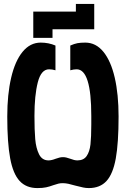

<svg xmlns="http://www.w3.org/2000/svg" viewBox="-20 -949 640 978"><path d="M149.5 -890H366.5V-929H460V-800H247.5V-756H149.5ZM17 -355.5Q17 -468 36.8 -553Q56.5 -638 95 -685Q133.5 -732 187.5 -732Q227.5 -732 262.5 -717V-591Q245.5 -596 230 -596Q189.5 -596 172.5 -529.5Q155.5 -463 155.5 -358.5Q155.5 -286 159.5 -240Q163.5 -194 179 -163Q194.5 -132 227 -132Q242.5 -132 264 -140.5Q275.5 -144.5 283.5 -146.5Q291.5 -148.5 301 -148.5Q310 -148.5 318 -146.5Q326 -144.5 337.5 -140.5Q359 -132 374 -132Q406 -132 421.2 -154Q436.5 -176 440.8 -213.2Q445 -250.5 445 -314.5V-358.5Q445 -596 370.5 -596Q356 -596 338 -591V-717Q358.5 -726 374.2 -729Q390 -732 414.5 -732Q468.5 -732 506.8 -685Q545 -638 564.5 -553.2Q584 -468.5 584 -355.5Q584 -221 569.8 -142Q555.5 -63 522.5 -27Q489.5 9 432.5 9Q417.5 9 403.5 6Q389.5 3 364 -3.5Q343.5 -9.5 328.2 -12.8Q313 -16 299 -16Q287 -16 277.2 -13.5Q267.5 -11 252.5 -6Q232 1.5 214.8 5.2Q197.5 9 170.5 9Q113.5 9 80 -27.2Q46.5 -63.5 31.8 -142.5Q17 -221.5 17 -355.5Z"/></svg>

Font: JuliaMono ExtraBold
Style: Regular
Weight: 800
Monospace: yes
Designer: cormullion
Foundry: corm
Version: Version 0.055; ttfautohint (v1.8.4)